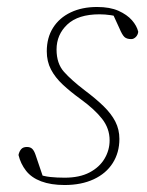

<svg xmlns="http://www.w3.org/2000/svg" viewBox="-20 -518 420 550"><path d="M165 12Q126 12 98 1.5Q70 -9 54.5 -29Q39 -49 33 -74Q35 -84 40.5 -90.5Q46 -97 57 -97Q67 -97 72.5 -91.5Q78 -86 82 -74L105 -6L86 -20Q105 -13 124 -11Q143 -9 165 -9Q208 -9 236.5 -24Q265 -39 279.5 -63.5Q294 -88 294 -116Q294 -150 272.5 -177.5Q251 -205 211 -234Q182 -255 160 -275.5Q138 -296 126 -319Q114 -342 114 -371Q114 -410 132 -438.5Q150 -467 182.5 -482.5Q215 -498 258 -498Q295 -498 319.5 -487Q344 -476 358 -460Q372 -444 376 -427Q375 -418 369 -412Q363 -406 356 -406Q343 -406 336.5 -412Q330 -418 322 -437L300 -485L329 -468Q314 -472 297.5 -474.5Q281 -477 265 -477Q204 -477 173 -448Q142 -419 142 -376Q142 -336 163.5 -312Q185 -288 223 -259Q255 -235 277 -213.5Q299 -192 310.5 -169.5Q322 -147 322 -120Q322 -81 303 -51Q284 -21 248.5 -4.5Q213 12 165 12Z"/></svg>

Font: Source Serif 4 ExtraLight
Style: Italic
Weight: 250
Italic angle: -12°
Designer: Frank Grießhammer
Foundry: Adobe Systems Incorporated
Version: Version 4.004;hotconv 1.0.116;makeotfexe 2.5.65601